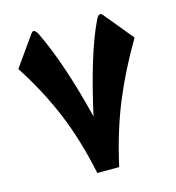

<svg xmlns="http://www.w3.org/2000/svg" viewBox="-112 -853 868 949"><g transform="rotate(-15 322.5 -378.5)"><path d="M620.1 -597.7Q535.6 -455.6 477.5 -314.5Q419.4 -173.3 380.9 1H269Q231 -179.7 171.6 -321Q112.3 -462.4 24.9 -596.2L133.3 -749.5Q148.9 -772 167.5 -735.8Q252 -561 323.2 -273.9Q390.6 -577.6 462.9 -728.5Q481 -767.1 497.6 -746.6Z"/></g></svg>

Font: Sahel Black FD
Style: Black-FD
Weight: 900
Foundry: Saber Rastikerdar (saber.rastikerdar@gmail.com)
Version: Version 3.3.1